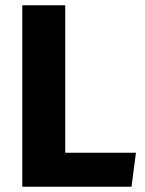

<svg xmlns="http://www.w3.org/2000/svg" viewBox="-20 -713 553 733"><path d="M229 -130H499L482 0H65V-693H229Z"/></svg>

Font: Statis Sans
Style: Bold
Weight: 700
Designer: bBox Type GmbH
Foundry: bBox Type GmbH
Version: Version 1.000